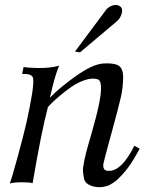

<svg xmlns="http://www.w3.org/2000/svg" viewBox="-20 -753 594 789"><path d="M554 -142Q541 -118 528.5 -97.5Q516 -77 505 -62.5Q494 -48 483 -36Q472 -24 463.5 -16Q455 -8 445.5 -2Q436 4 430.5 7Q425 10 417 12Q409 14 406 14.5Q403 15 396 16H390Q372 17 352.5 9.5Q333 2 326 -15Q322 -36 321 -50Q320 -64 327 -96Q334 -128 340.5 -150.5Q347 -173 357.5 -209.5Q368 -246 374 -270Q412 -416 382 -427Q360 -434 330.5 -424.5Q301 -415 275 -397Q249 -379 226.5 -360Q204 -341 190 -327L177 -313Q150 -212 114 0Q103 -4 70.5 -4Q38 -4 20 1Q27 -15 51.5 -104.5Q76 -194 88 -246Q122 -398 116 -431Q113 -451 71 -449L77 -478Q92 -474 139 -473.5Q186 -473 223 -483Q205 -442 185 -351Q220 -389 289 -438.5Q358 -488 403 -492Q445 -495 465.5 -484.5Q486 -474 486 -434.5Q486 -395 476.5 -353Q467 -311 442 -220Q406 -89 405 -81Q401 -54 421 -51Q425 -51 430 -51Q481 -52 532 -154ZM478 -723Q485 -713 479.5 -695.5Q474 -678 462 -667L309 -538L288 -541L417 -714Q428 -727 446.5 -731.5Q465 -736 478 -723Z"/></svg>

Font: GFS Artemisia
Style: Italic
Weight: 400
Italic angle: -12°
Designer: Takis Katsoulidis and George D. Matthiopoulos
Foundry: George Matthiopoulos and Takis Katsoulidis
Version: Version 1.0